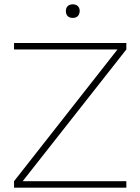

<svg xmlns="http://www.w3.org/2000/svg" viewBox="-20 -869 649 889"><path d="M565 -670H45V-640H524L45 -30V0H565V-30H85L565 -640ZM285 -817C285 -799 296 -786 317 -786C338 -786 348 -799 349 -817V-818C349 -837 337 -849 317 -849C296 -849 285 -836 285 -818Z"/></svg>

Font: LT Wave Text Thin
Style: Regular
Weight: 100
Designer: Daniel Lyons
Version: Version 2.5 (Glyphs App)